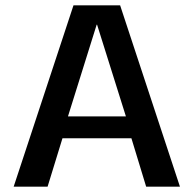

<svg xmlns="http://www.w3.org/2000/svg" viewBox="-20 -696 722 716"><path d="M31 0H157.5L213 -180.5H470L525 0H651L428 -676H254ZM233.5 -262 340.5 -604H342L449.5 -262Z"/></svg>

Font: Anybody Thin Medium
Style: Regular
Weight: 500
Version: Version 1.113;gftools[0.9.25]